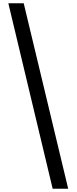

<svg xmlns="http://www.w3.org/2000/svg" viewBox="-20 -793 468 1174"><path d="M125 -773 397 361H302L31 -773Z"/></svg>

Font: Noto Sans Telugu SemiCondensed Medium
Style: Regular
Weight: 500
Width: 4
Designer: Jelle Bosma - Monotype Design Team
Foundry: Monotype Imaging Inc.
Version: Version 2.005; ttfautohint (v1.8.4.7-5d5b)